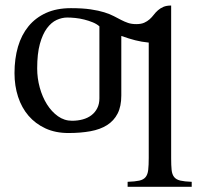

<svg xmlns="http://www.w3.org/2000/svg" viewBox="-20 -477 785 711"><path d="M348.1 -379.4Q338.4 -388.2 323.5 -394.3Q308.6 -400.4 292.2 -404.5Q275.9 -408.7 259.3 -410.4Q242.7 -412.1 229 -412.1Q209.5 -412.1 189.7 -403.1Q169.9 -394 153.8 -372.3Q137.7 -350.6 127.7 -314.5Q117.7 -278.3 117.7 -223.6Q117.7 -187.5 127.2 -152.8Q136.7 -118.2 153.8 -90.8Q170.9 -63.5 194.6 -46.6Q218.3 -29.8 246.6 -29.8Q268.1 -29.8 286.6 -34.9Q305.2 -40 318.8 -50.5Q332.5 -61 340.3 -76.7Q348.1 -92.3 348.1 -112.8ZM484.9 -387.7Q502.4 -387.7 513.9 -392.8Q525.4 -397.9 533.9 -405.5Q542.5 -413.1 549.3 -422.1Q556.2 -431.2 564.7 -438.7Q573.2 -446.3 584.7 -451.4Q596.2 -456.5 613.8 -456.5V109.4Q613.8 135.7 615.5 152.3Q617.2 168.9 624.8 178.5Q632.3 188 647.7 191.7Q663.1 195.3 689.9 196.3V214.8H452.6V196.3Q480 195.3 495.6 191.9Q511.2 188.5 519 179Q526.9 169.4 528.8 152.3Q530.8 135.3 530.8 107.4V-319.3Q504.4 -321.8 480.7 -327.9Q457 -334 429.2 -343.8V-123.5Q429.2 -83 415.5 -56.4Q401.9 -29.8 376.5 -13.7Q351.1 2.4 314.7 9Q278.3 15.6 233.4 15.6Q185.5 15.6 148.4 -1.5Q111.3 -18.6 85.7 -48.3Q60.1 -78.1 46.9 -118.7Q33.7 -159.2 33.7 -206.1Q33.7 -259.8 46.6 -304Q59.6 -348.1 85.7 -379.9Q111.8 -411.6 150.9 -429.2Q189.9 -446.8 242.7 -446.8Q285.6 -446.8 315.4 -442.4Q345.2 -438 366.2 -431.4Q387.2 -424.8 401.6 -417.2Q416 -409.7 428.7 -403.1Q441.4 -396.5 454.3 -392.1Q467.3 -387.7 484.9 -387.7Z"/></svg>

Font: Doulos SIL Compact
Style: Regular
Weight: 400
Designer: Walt Agee, Victor Gaultney, Peter Martin, Debbi Hosken
Foundry: SIL International
Version: Version 4.110; 2011; Maintenance release ; LnSpcTght